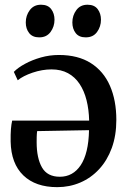

<svg xmlns="http://www.w3.org/2000/svg" viewBox="-20 -780 536 812"><path d="M222 11.5Q130.5 11.5 78.8 -38.2Q27 -88 25 -181Q24.5 -212.5 26.2 -233.8Q28 -255 31.5 -270H357Q356 -316.5 346 -356.2Q336 -396 316.5 -425.2Q297 -454.5 267.5 -470.5Q238 -486.5 198 -486.5Q158.5 -486.5 118 -472.8Q77.5 -459 55 -440.5L38.5 -476Q56 -494 86 -510.2Q116 -526.5 153 -537Q190 -547.5 229 -547.5Q310 -547.5 364 -513.2Q418 -479 445 -417.2Q472 -355.5 472 -273Q472 -207 452.8 -154.2Q433.5 -101.5 399.2 -64.5Q365 -27.5 319.5 -8Q274 11.5 222 11.5ZM233 -32.5Q261 -32.5 283 -44.8Q305 -57 321.2 -81.2Q337.5 -105.5 346.5 -142.5Q355.5 -179.5 356.5 -229.5L137 -225.5Q135.5 -213.5 135.2 -200.5Q135 -187.5 135 -178.5Q135 -111.5 157.5 -72Q180 -32.5 233 -32.5ZM145.5 -622Q117.5 -622 103.2 -640.2Q89 -658.5 89 -685Q89 -714.5 106 -737.2Q123 -760 153 -760H154Q182.5 -760 196.5 -741.5Q210.5 -723 210.5 -696.5Q210.5 -667.5 193.8 -644.8Q177 -622 146.5 -622ZM342 -622Q314 -622 300 -640.2Q286 -658.5 286 -685Q286 -714.5 302.8 -737.2Q319.5 -760 350 -760H350.5Q379 -760 393 -741.5Q407 -723 407 -696.5Q407 -667.5 390.5 -644.8Q374 -622 343 -622Z"/></svg>

Font: Merriweather 72pt Medium
Style: Regular
Weight: 500
Version: Version 2.100